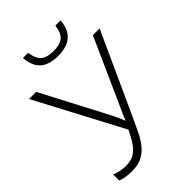

<svg xmlns="http://www.w3.org/2000/svg" viewBox="-267 -1010 1121 1121"><g transform="rotate(-45 294.0 -449.0)"><path d="M134.8 9.8Q76.7 9.8 41 -4.9V-55.2Q83 -37.1 129.9 -37.1Q165 -37.1 190.2 -49.1Q215.3 -61 236.8 -87.6Q258.3 -114.3 289.1 -176.8L4.9 -713.9H64L282.2 -296.9Q299.3 -263.2 313 -227.1H314.9L327.1 -256.8L532.2 -713.9H587.9L358.9 -211.9Q336.9 -163.6 316.9 -122.8Q296.9 -82 272.5 -52.7Q248 -23.4 215.3 -6.8Q182.6 9.8 134.8 9.8ZM304.2 -771Q231.4 -771 193.4 -803.5Q155.3 -835.9 148.9 -908.2H191.9Q199.2 -854.5 225.1 -832.3Q251 -810.1 305.2 -810.1Q358.9 -810.1 385 -833Q411.1 -856 417 -908.2H460Q449.7 -771 304.2 -771Z"/></g></svg>

Font: JBL Sans
Style: Light
Weight: 300
Version: Version 1.10